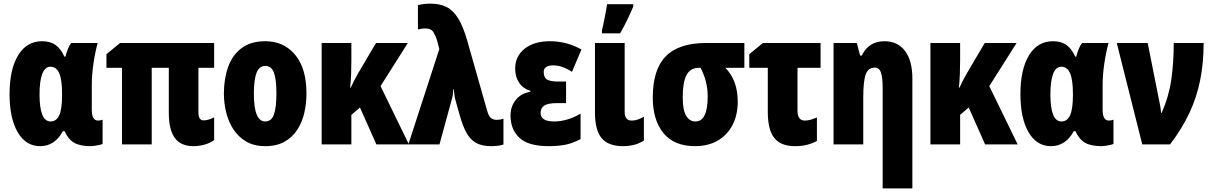

<svg xmlns="http://www.w3.org/2000/svg" viewBox="-20 -788 6619 1048"><path d="M199.2 9.8Q120.6 9.8 76.4 -66.7Q32.2 -143.1 32.2 -273.9Q32.2 -409.7 79.1 -486.3Q126 -563 210 -563Q254.9 -563 283.9 -542Q313 -521 331.1 -479H336.9Q343.8 -504.9 351.6 -523.4Q359.4 -542 369.1 -553.2H513.2Q499 -502.9 490 -440.4Q481 -377.9 481 -324.2V-189Q481 -129.9 515.1 -129.9Q528.8 -129.9 540 -134.8V-2.9Q536.6 0 523.9 2.9Q511.2 5.9 497.1 7.8Q482.9 9.8 475.1 9.8Q416 9.8 383.8 -9.5Q351.6 -28.8 333 -71.8H323.2Q278.8 9.8 199.2 9.8ZM255.9 -125Q288.1 -125 303.5 -159.2Q318.8 -193.4 318.8 -270V-274.9Q318.8 -352.1 303.5 -387.9Q288.1 -423.8 254.9 -423.8Q225.6 -423.8 210.7 -384.8Q195.8 -345.7 195.8 -272.9Q195.8 -125 255.9 -125Z M1091.3 -130.9Q1104 -130.9 1120.4 -135.7Q1136.7 -140.6 1148.9 -147.9V-23.9Q1126.5 -6.8 1095.9 1.5Q1065.4 9.8 1036.1 9.8Q967.3 9.8 934.3 -34.9Q901.4 -79.6 901.4 -171.9V-418H808.1V0H646V-418H561V-492.2L635.3 -553.2H1148.9V-418H1063V-175.8Q1063 -130.9 1091.3 -130.9Z M1652.8 -277.8Q1652.8 -224.6 1641.4 -173.6Q1629.9 -122.6 1603.5 -81.1Q1577.1 -39.6 1533.9 -14.9Q1490.7 9.8 1426.8 9.8Q1368.2 9.8 1325.7 -14.4Q1283.2 -38.6 1255.9 -79.3Q1228.5 -120.1 1215.3 -171.6Q1202.1 -223.1 1202.1 -277.8Q1202.1 -357.4 1225.1 -422.1Q1248 -486.8 1298.1 -524.9Q1348.1 -563 1428.7 -563Q1529.3 -563 1591.1 -488.8Q1652.8 -414.6 1652.8 -277.8ZM1365.7 -275.9Q1365.7 -125 1427.7 -125Q1461.9 -125 1475.3 -163.1Q1488.8 -201.2 1488.8 -277.8Q1488.8 -353.5 1475.3 -390.9Q1461.9 -428.2 1427.7 -428.2Q1395.5 -428.2 1380.6 -391.1Q1365.7 -354 1365.7 -275.9Z M2206.1 -553.2 2057.1 -317.9 2211.9 0H2034.2L1944.8 -201.2L1897.9 -161.1V0H1735.8V-553.2H1897.9V-458Q1897.9 -419.9 1896.5 -382.6Q1895 -345.2 1891.1 -309.1H1894Q1904.8 -332 1915.8 -353.3Q1926.8 -374.5 1936 -390.1L2032.2 -553.2Z M2209 0 2377.9 -520 2365.2 -568.8Q2358.9 -590.3 2346.2 -611.6Q2333.5 -632.8 2301.3 -632.8Q2280.3 -632.8 2261.2 -627V-759.8Q2292 -768.1 2330.1 -768.1Q2380.9 -768.1 2417.5 -749.8Q2454.1 -731.4 2481.4 -686.8Q2508.8 -642.1 2531.2 -563L2639.2 -183.1Q2647.5 -153.8 2659.9 -143.8Q2672.4 -133.8 2691.9 -133.8Q2710 -133.8 2728 -140.1V1Q2699.7 9.8 2661.1 9.8Q2613.8 9.8 2581.8 -6.3Q2549.8 -22.5 2527.8 -60.3Q2505.9 -98.1 2487.8 -164.1L2465.8 -242.2Q2462.4 -254.9 2460.4 -269.3Q2458.5 -283.7 2457 -300.8H2454.1Q2452.6 -263.7 2444.8 -241.2L2378.9 0Z M3069.8 -342.8V-225.1H3020Q2968.8 -225.1 2949.7 -210.9Q2930.7 -196.8 2930.7 -171.9Q2930.7 -125 3004.9 -125Q3039.6 -125 3077.1 -136Q3114.7 -147 3148.9 -168V-28.8Q3107.4 -6.3 3067.1 1.7Q3026.9 9.8 2975.6 9.8Q2863.3 9.8 2814.9 -36.1Q2766.6 -82 2766.6 -157.2Q2766.6 -207.5 2795.7 -243.2Q2824.7 -278.8 2875 -287.1V-292Q2835 -304.2 2813.5 -336.4Q2792 -368.7 2792 -413.1Q2792 -481.4 2843.8 -522.2Q2895.5 -563 2981 -563Q3023.4 -563 3064.9 -553.2Q3106.4 -543.5 3153.8 -518.1L3102.1 -396Q3046.9 -431.2 3001 -431.2Q2947.8 -431.2 2947.8 -395Q2947.8 -364.3 2966.6 -353.5Q2985.4 -342.8 3028.8 -342.8Z M3389.6 -553.2V-178.2Q3389.6 -129.9 3427.7 -129.9Q3445.8 -129.9 3460.9 -135.3Q3476.1 -140.6 3494.6 -150.9V-21Q3448.2 9.8 3379.9 9.8Q3301.8 9.8 3264.6 -33Q3227.5 -75.7 3227.5 -175.8V-553.2ZM3265.6 -606V-622.1Q3268.1 -631.3 3272.2 -651.1Q3276.4 -670.9 3281 -693.6Q3285.6 -716.3 3289.1 -736.1Q3292.5 -755.9 3293.5 -765.1H3436.5V-752Q3421.4 -716.3 3403.6 -679.4Q3385.7 -642.6 3364.7 -606Z M4006.8 -232.9Q4006.8 -160.2 3978.3 -105.5Q3949.7 -50.8 3897.5 -20.5Q3845.2 9.8 3773.9 9.8Q3659.7 9.8 3601.3 -61.5Q3543 -132.8 3543 -255.9Q3543 -408.2 3614 -480.7Q3685.1 -553.2 3832.5 -553.2H4043V-418H3939Q4006.8 -350.1 4006.8 -232.9ZM3706.5 -256.8Q3706.5 -187.5 3725.1 -156.2Q3743.7 -125 3775.9 -125Q3842.8 -125 3842.8 -262.2Q3842.8 -344.2 3803.7 -418H3795.9Q3748.5 -418 3727.5 -378.9Q3706.5 -339.8 3706.5 -256.8Z M4459 -553.2V-418H4333V-184.1Q4333 -129.9 4373 -129.9Q4388.2 -129.9 4404.5 -134.5Q4420.9 -139.2 4439 -147V-19Q4414.1 -4.9 4385 2.4Q4356 9.8 4318.8 9.8Q4242.2 9.8 4206.5 -34.9Q4170.9 -79.6 4170.9 -176.8V-418H4069.8V-492.2L4144 -553.2Z M4808.1 -563Q4879.9 -563 4919.9 -509.8Q4960 -456.5 4960 -359.9V240.2H4797.9V-308.1Q4797.9 -362.8 4788.8 -390.9Q4779.8 -418.9 4754.9 -418.9Q4719.2 -418.9 4705.6 -382.8Q4691.9 -346.7 4691.9 -252.9V0H4529.8V-553.2H4656.7L4674.8 -484.9H4684.1Q4721.2 -563 4808.1 -563Z M5528.8 -553.2 5379.9 -317.9 5534.7 0H5356.9L5267.6 -201.2L5220.7 -161.1V0H5058.6V-553.2H5220.7V-458Q5220.7 -419.9 5219.2 -382.6Q5217.8 -345.2 5213.9 -309.1H5216.8Q5227.5 -332 5238.5 -353.3Q5249.5 -374.5 5258.8 -390.1L5355 -553.2Z M5716.8 9.8Q5638.2 9.8 5594 -66.7Q5549.8 -143.1 5549.8 -273.9Q5549.8 -409.7 5596.7 -486.3Q5643.6 -563 5727.5 -563Q5772.5 -563 5801.5 -542Q5830.6 -521 5848.6 -479H5854.5Q5861.3 -504.9 5869.1 -523.4Q5877 -542 5886.7 -553.2H6030.8Q6016.6 -502.9 6007.6 -440.4Q5998.5 -377.9 5998.5 -324.2V-189Q5998.5 -129.9 6032.7 -129.9Q6046.4 -129.9 6057.6 -134.8V-2.9Q6054.2 0 6041.5 2.9Q6028.8 5.9 6014.6 7.8Q6000.5 9.8 5992.7 9.8Q5933.6 9.8 5901.4 -9.5Q5869.1 -28.8 5850.6 -71.8H5840.8Q5796.4 9.8 5716.8 9.8ZM5773.4 -125Q5805.7 -125 5821 -159.2Q5836.4 -193.4 5836.4 -270V-274.9Q5836.4 -352.1 5821 -387.9Q5805.7 -423.8 5772.5 -423.8Q5743.2 -423.8 5728.3 -384.8Q5713.4 -345.7 5713.4 -272.9Q5713.4 -125 5773.4 -125Z M6075.7 -553.2H6244.6L6306.6 -241.2Q6310.5 -223.6 6313.5 -206.3Q6316.4 -189 6317.9 -171.9H6320.8Q6359.9 -260.7 6373.3 -353.3Q6386.7 -445.8 6386.7 -553.2H6549.8Q6549.8 -444.8 6531 -350.8Q6512.2 -256.8 6471.9 -170.9Q6431.6 -85 6366.7 0H6214.8Z"/></svg>

Font: Open Sans Condensed ExtraBold
Style: Regular
Weight: 800
Width: 3
Designer: Monotype Design Team
Foundry: Monotype Imaging Inc.
Version: Version 3.000; ttfautohint (v1.8.4)